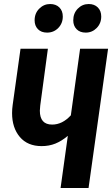

<svg xmlns="http://www.w3.org/2000/svg" viewBox="-20 -934 557 954"><path d="M517 -692 420 0H281L317 -259Q286 -233 255 -220.5Q224 -208 187 -208Q117 -208 78.5 -253.5Q40 -299 40 -372Q40 -392 43 -413L82 -692H218L180 -410Q178 -392 178 -384Q178 -315 239 -315Q290 -315 332 -361L378 -692ZM152 -833Q152 -868 175 -891Q198 -914 229 -914Q258 -914 275 -897Q292 -880 292 -852Q292 -818 269.5 -795Q247 -772 214 -772Q185 -772 168.5 -789Q152 -806 152 -833ZM344 -833Q344 -868 366.5 -891Q389 -914 421 -914Q449 -914 466 -897Q483 -880 483 -852Q483 -818 460.5 -795Q438 -772 406 -772Q377 -772 360.5 -789Q344 -806 344 -833Z"/></svg>

Font: Fira Sans Compressed SemiBold
Style: Italic
Weight: 600
Width: 1
Italic angle: -8°
Designer: bBox Type GmbH & Carrois Corporate GbR & Edenspiekermann AG
Foundry: bBox Type GmbH & Carrois Corporate GbR & Edenspiekermann AG
Version: Version 4.301